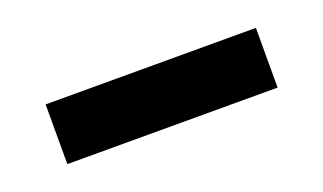

<svg xmlns="http://www.w3.org/2000/svg" viewBox="-29 -753 468 278"><g transform="rotate(-20 205.0 -614.0)"><path d="M43 -568V-660H367V-568Z"/></g></svg>

Font: Space Grotesk Light SemiBold
Style: Regular
Weight: 600
Version: Version 2.000